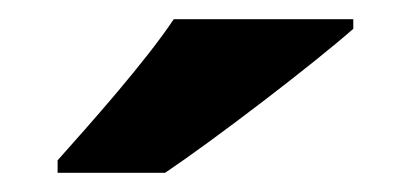

<svg xmlns="http://www.w3.org/2000/svg" viewBox="-20 -852 428 200"><path d="M348 -822V-832H161C131 -787 73 -722 40 -685V-672H152C204 -707 306 -785 348 -822Z"/></svg>

Font: Noto Sans Malayalam UI ExtraBold
Style: Regular
Weight: 800
Designer: Jelle Bosma - Monotype Design Team
Foundry: Monotype Imaging Inc.
Version: Version 2.104